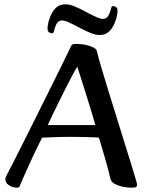

<svg xmlns="http://www.w3.org/2000/svg" viewBox="-20 -855 683 888"><path d="M58.8 13Q38.9 13 21.8 2Q4.6 -9 4.6 -27.6Q4.6 -30.8 6.5 -34.8Q8.3 -38.8 10.9 -44.8Q25.1 -71.8 49.4 -119.5Q73.6 -167.1 103.2 -226.3Q132.8 -285.6 164.1 -348.4Q195.4 -411.1 224.1 -468.9Q252.7 -526.6 274.8 -571.7Q296.8 -616.8 307.7 -639.8Q310.6 -647.2 315.3 -649.6Q320 -652 333.9 -652Q356.7 -652 377.5 -647.3Q398.2 -642.6 412 -635.4Q425.8 -628.1 427.5 -619.8Q433.4 -594.7 447.3 -547.3Q461.2 -499.9 479.8 -439.9Q498.3 -379.8 518.4 -315.6Q538.4 -251.4 556.8 -192Q575.2 -132.6 589.4 -87.1Q603.6 -41.6 609.7 -19.6Q612 -10.7 613 -7.1Q614 -3.6 614 -0.9Q614 5.9 610 9.5Q606 13 589.7 13Q571.7 13 553.9 9.7Q536.2 6.5 521.9 0.8Q507.6 -4.9 499.9 -12.3Q496.6 -15.5 493.7 -20.7Q490.7 -26 488.7 -36.2Q486.3 -47.2 481 -68.1Q475.7 -88.9 468.2 -114.6Q460.7 -140.4 452.8 -167.4Q444.9 -194.5 437.4 -218.3Q425.8 -219.7 403.9 -220.3Q381.9 -221 355.8 -221.5Q329.6 -222 304.2 -222Q266.7 -222 230.7 -220.6Q194.8 -219.3 174.8 -218.3Q171.4 -212.2 161 -191.2Q150.6 -170.2 137.2 -142Q123.8 -113.7 110.6 -84.4Q97.4 -55 86.8 -31.2Q76.2 -7.4 71.9 3.7Q70.2 8.4 67.9 10.7Q65.6 13 58.8 13ZM200.7 -276.7H420.9Q416.2 -294.4 407.6 -322.9Q399 -351.4 388.7 -384.6Q378.4 -417.8 368.3 -449.8Q358.1 -481.8 350 -507.8Q341.9 -533.8 337.5 -546.2Q327.7 -531.7 313.8 -505Q299.8 -478.2 283.4 -446Q267.1 -413.7 250.8 -380.7Q234.5 -347.6 221.4 -320.3Q208.3 -292.9 200.7 -276.7ZM439.6 -693Q422 -693 397.7 -703Q373.4 -713 347.8 -726.7Q322.3 -740.4 300.9 -750.4Q279.4 -760.4 266.8 -760.4Q252.4 -760.4 244.1 -748.4Q235.8 -736.4 229 -709Q227 -701.1 220.8 -701.1Q212.9 -701.1 206.4 -705.8Q199.9 -710.5 199.9 -721.9Q199.9 -741.8 207.9 -765.6Q215.9 -789.4 226.4 -804.3Q238.3 -821.3 251.7 -828.2Q265 -835 283.8 -835Q301.7 -835 325.8 -825.1Q350 -815.1 375.2 -801.3Q400.3 -787.6 422.1 -777.6Q443.9 -767.6 455.9 -767.6Q470.9 -767.6 479.2 -779.5Q487.5 -791.3 494.4 -818.4Q496.3 -826.9 502.5 -826.9Q510.5 -826.9 516.9 -822.2Q523.4 -817.6 523.4 -806.2Q523.4 -786.2 515.6 -762.6Q507.7 -738.9 496.9 -723.8Q485 -707.1 471.7 -700Q458.4 -693 439.6 -693Z"/></svg>

Font: Briem Hand Thin
Style: Regular
Weight: 100
Designer: Gunnlaugur SE Briem, Eben Sorkin
Foundry: Sorkin Type Co.
Version: Version 1.003